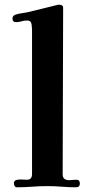

<svg xmlns="http://www.w3.org/2000/svg" viewBox="-20 -792 386 815"><path d="M319 -13Q319 3 303 3Q272 3 242 0.5Q212 -2 181 -2Q149 -2 116.5 0.5Q84 3 52 3Q45 3 42 -2.5Q39 -8 39 -14Q39 -25 49.5 -28Q60 -31 73.5 -30Q87 -29 94 -29Q116 -29 116 -53V-134Q116 -266 116 -397.5Q116 -529 116 -661Q116 -672 114 -688.5Q112 -705 95 -705Q83 -705 71.5 -701.5Q60 -698 48 -698Q33 -698 33 -714Q33 -725 46 -730Q59 -734 73.5 -736Q88 -738 101 -741Q131 -748 160.5 -755.5Q190 -763 219 -770Q222 -771 225 -771.5Q228 -772 231 -772Q237 -772 242.5 -769.5Q248 -767 248 -759Q248 -583 247 -406Q246 -229 246 -53Q246 -36 256 -31Q266 -26 280 -27.5Q294 -29 305 -29Q319 -29 319 -13Z"/></svg>

Font: Kaisei Opti
Style: Bold
Weight: 700
Designer: Font-Kai, 金井和夫
Foundry: KAZUO KANAI
Version: Version 5.003